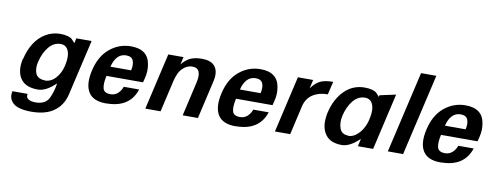

<svg xmlns="http://www.w3.org/2000/svg" viewBox="-72 -1098 4292 1674"><g transform="rotate(10 2074.5 -261.5)"><path d="M101.1 -243.2 103 -242.2Q121.6 -321.8 159.2 -381.8Q196.8 -441.9 255.6 -477.5Q314.5 -513.2 386.2 -513.2Q423.3 -513.2 452.9 -504.6Q482.4 -496.1 495.1 -481Q505.4 -467.8 519 -454.1L528.8 -499H664.1L549.8 -4.9Q533.7 64.5 491.5 110.8Q449.2 157.2 389.9 178.2Q330.6 199.2 254.9 199.2Q134.8 199.2 89.8 157.2Q45.4 115.7 60.1 51.8H194.8Q187 83.5 210.7 98.1Q234.4 112.8 274.9 112.8Q363.3 112.8 393.1 49.8Q420.9 -7.3 432.1 -83Q347.7 -1 274.9 -1Q187.5 -1 142.8 -41.3Q98.1 -81.5 92.8 -153.8Q89.8 -193.4 101.1 -243.2ZM320.8 -90.8 319.8 -88.9Q375.5 -88.9 416.5 -134.3Q457.5 -179.7 472.2 -244.1Q497.1 -348.6 462.9 -397.9Q442.9 -426.8 403.8 -426.8Q341.8 -426.8 297.9 -372.1Q255.9 -319.8 236.8 -242.2Q228.5 -210.4 229.7 -182.9Q231 -155.3 239.7 -134.8Q248.5 -114.3 269.3 -102.5Q290 -90.8 320.8 -90.8Z M884.8 14.2 882.8 15.1Q765.6 15.1 724.4 -54.2Q683.1 -123.5 711.9 -247.1Q741.7 -377 823.7 -444.8Q906.2 -513.2 1011.7 -513.2Q1163.1 -513.2 1183.6 -382.8Q1188.5 -353 1187.5 -324.2Q1186.5 -295.4 1177.7 -259.8L1168 -222.2H844.7Q828.1 -150.4 838.9 -109.9Q849.1 -70.8 906.7 -70.8Q942.9 -70.8 969.5 -94Q996.1 -117.2 1009.8 -154.8H1146Q1090.3 14.2 884.8 14.2ZM1047.9 -307.1Q1060.1 -361.8 1045.7 -395Q1031.2 -428.2 983.9 -428.2Q936.5 -428.2 906.7 -394.8Q877 -361.3 864.7 -307.1Z M1645.5 -514.2 1643.6 -513.2Q1724.6 -513.2 1757.6 -466.8Q1790.5 -420.4 1771.5 -338.9L1693.4 1H1558.6L1627.4 -298.8Q1658.7 -432.1 1568.4 -432.1Q1530.3 -432.1 1498.8 -408Q1467.3 -383.8 1450.7 -349.1Q1435.1 -315.4 1426.8 -278.8L1362.8 0H1227.5L1342.8 -500H1477.5L1462.4 -433.1Q1465.8 -437 1471.7 -443.6Q1477.5 -450.2 1479.2 -451.9Q1481 -453.6 1484.4 -457.3Q1487.8 -460.9 1490.7 -463.4Q1493.7 -465.8 1497.8 -469.2Q1502 -472.7 1508.8 -478Q1554.7 -514.2 1645.5 -514.2Z M2031.2 14.2 2029.3 15.1Q1912.1 15.1 1870.8 -54.2Q1829.6 -123.5 1858.4 -247.1Q1888.2 -377 1970.2 -444.8Q2052.7 -513.2 2158.2 -513.2Q2309.6 -513.2 2330.1 -382.8Q2335 -353 2334 -324.2Q2333 -295.4 2324.2 -259.8L2314.5 -222.2H1991.2Q1974.6 -150.4 1985.4 -109.9Q1995.6 -70.8 2053.2 -70.8Q2089.4 -70.8 2116 -94Q2142.6 -117.2 2156.2 -154.8H2292.5Q2236.8 14.2 2031.2 14.2ZM2194.3 -307.1Q2206.5 -361.8 2192.1 -395Q2177.7 -428.2 2130.4 -428.2Q2083 -428.2 2053.2 -394.8Q2023.4 -361.3 2011.2 -307.1Z M2772.9 -398.9Q2693.4 -398.9 2639.4 -363Q2585.4 -327.1 2568.8 -255.9L2510.3 0H2375L2490.2 -500H2625L2607.9 -422.9Q2645.5 -474.1 2686 -494.1Q2727.1 -514.2 2800.3 -514.2Z M2798.8 -243.2V-242.2Q2827.1 -364.3 2900.9 -438.7Q2974.6 -513.2 3081.5 -513.2Q3118.7 -513.2 3148.4 -504.6Q3178.2 -496.1 3190.9 -481Q3201.2 -467.8 3214.8 -454.1L3217.8 -469.2L3359.9 -500L3244.6 1H3109.9L3124.5 -66.9Q3040 15.1 2968.8 15.1Q2880.9 15.1 2837.2 -29.8Q2793.5 -74.7 2789.6 -150.9Q2788.1 -192.9 2798.8 -243.2ZM3012.7 -75.2 3010.7 -73.2Q3047.4 -73.2 3081.1 -99.6Q3114.7 -126 3136.2 -164.3Q3157.7 -202.6 3167 -244.1Q3191.9 -348.6 3157.7 -397.9Q3137.7 -426.8 3098.6 -426.8Q3036.6 -426.8 2992.7 -372.1Q2950.7 -319.8 2931.6 -242.2Q2915.5 -175.8 2934.6 -124Q2952.6 -75.2 3012.7 -75.2Z M3509.8 0H3374.5L3541.5 -722.2H3676.8Z M3846.2 14.2 3844.2 15.1Q3727.1 15.1 3685.8 -54.2Q3644.5 -123.5 3673.3 -247.1Q3703.1 -377 3785.2 -444.8Q3867.7 -513.2 3973.1 -513.2Q4124.5 -513.2 4145 -382.8Q4149.9 -353 4148.9 -324.2Q4147.9 -295.4 4139.2 -259.8L4129.4 -222.2H3806.2Q3789.6 -150.4 3800.3 -109.9Q3810.5 -70.8 3868.2 -70.8Q3904.3 -70.8 3930.9 -94Q3957.5 -117.2 3971.2 -154.8H4107.4Q4051.8 14.2 3846.2 14.2ZM4009.3 -307.1Q4021.5 -361.8 4007.1 -395Q3992.7 -428.2 3945.3 -428.2Q3897.9 -428.2 3868.2 -394.8Q3838.4 -361.3 3826.2 -307.1Z"/></g></svg>

Font: Perun
Style: Bold Italic
Weight: 700
Italic angle: -12°
Foundry: Copyright (c) Stefan Peev, Context Ltd, 2016
Version: Version 001.000